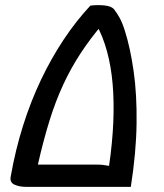

<svg xmlns="http://www.w3.org/2000/svg" viewBox="-20 -730 640 750"><path d="M362 -710Q390 -710 405 -705.5Q420 -701 426 -693Q437 -679 447.5 -660Q458 -641 468 -609Q489 -543 502 -452Q515 -361 513.5 -247.5Q512 -134 491 0H83Q55 0 36 -9Q17 -18 22 -41Q40 -144 70 -239Q100 -334 140 -418Q180 -502 228.5 -575Q277 -648 333 -708Q341 -709 347.5 -709.5Q354 -710 362 -710ZM128 -87H360Q373 -87 384.5 -85.5Q396 -84 406 -82Q419 -171 422.5 -251.5Q426 -332 420 -401.5Q414 -471 398 -529.5Q382 -588 356 -635L391 -618H337L380 -635Q334 -581 296 -523.5Q258 -466 227.5 -400.5Q197 -335 173 -257.5Q149 -180 128 -87Z"/></svg>

Font: Rec Mono Duotone
Style: Italic
Weight: 400
Italic angle: -10°
Monospace: yes
Version: Version 1.085; ttfautohint (v1.8.4.7-5d5b)